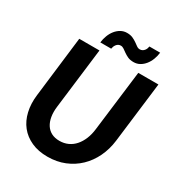

<svg xmlns="http://www.w3.org/2000/svg" viewBox="-209 -1046 1113 1193"><g transform="rotate(30 347.0 -449.0)"><path d="M54 0ZM323.5 -114.5Q356.5 -114.5 384 -127Q411.5 -139.5 432 -162.8Q452.5 -186 466 -218.8Q479.5 -251.5 484 -291.5L537.5 -725.5H682L629 -291.5Q621 -226.5 594.5 -171.5Q568 -116.5 526.5 -76.8Q485 -37 429.8 -14.5Q374.5 8 308.5 8Q242.5 8 192.8 -14.5Q143 -37 111.2 -76.8Q79.5 -116.5 66.8 -171.5Q54 -226.5 62 -291.5L114 -725.5H259L206 -291.5Q201 -251.5 206.5 -218.8Q212 -186 227 -162.8Q242 -139.5 266.2 -127Q290.5 -114.5 323.5 -114.5ZM472 -856.5Q482 -856.5 489.8 -860.8Q497.5 -865 503 -871.8Q508.5 -878.5 511.5 -886.5Q514.5 -894.5 515.5 -902H592.5Q589.5 -876 580.2 -852Q571 -828 556.2 -809.5Q541.5 -791 521.8 -779.8Q502 -768.5 477.5 -768.5Q453 -768.5 436.2 -776.2Q419.5 -784 406.5 -793.2Q393.5 -802.5 382.5 -810.2Q371.5 -818 359.5 -818Q349 -818 341.5 -813.5Q334 -809 328.8 -802Q323.5 -795 320.5 -787Q317.5 -779 316.5 -771.5H238.5Q241.5 -797.5 250.8 -821.8Q260 -846 275 -864.8Q290 -883.5 310 -894.8Q330 -906 354 -906Q378.5 -906 395.5 -898.2Q412.5 -890.5 425.5 -881.2Q438.5 -872 449.2 -864.2Q460 -856.5 472 -856.5Z"/></g></svg>

Font: Lato Heavy
Style: Italic
Weight: 800
Italic angle: -7°
Designer: Lukasz Dziedzic
Foundry: tyPoland Lukasz Dziedzic
Version: Version 2.007; 2014-02-27